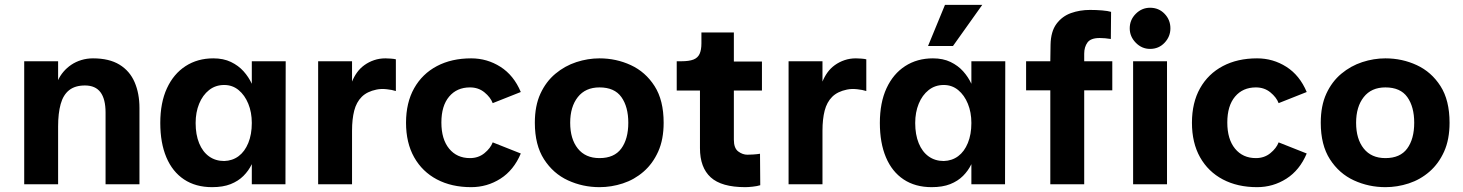

<svg xmlns="http://www.w3.org/2000/svg" viewBox="-20 -761 6043 793"><path d="M80 0V-508H220V-430Q228 -448 242 -464.5Q256 -481 274.5 -493.5Q293 -506 316 -513Q339 -520 364 -520Q431 -520 473.5 -494Q516 -468 536 -421.5Q556 -375 556 -315V0H416V-296Q416 -352 395 -380Q374 -408 331 -408Q290 -408 265.5 -388.5Q241 -369 230.5 -331Q220 -293 220 -239V0Z M856 12Q788 12 740 -20Q692 -52 667 -111.5Q642 -171 642 -253Q642 -337 669.5 -396.5Q697 -456 746.5 -488Q796 -520 861 -520Q903 -520 934 -505Q965 -490 986 -466.5Q1007 -443 1020 -415V-508H1160L1159 0H1020V-83Q1007 -56 985.5 -34.5Q964 -13 932.5 -0.5Q901 12 856 12ZM906 -96Q940 -97 965.5 -116Q991 -135 1005.5 -170.5Q1020 -206 1020 -253Q1020 -297 1005.5 -332.5Q991 -368 965.5 -389Q940 -410 906 -410Q870 -410 843.5 -389Q817 -368 802.5 -332.5Q788 -297 788 -253Q788 -205 802.5 -169.5Q817 -134 843.5 -115Q870 -96 906 -96Z M1294 0V-508H1434V-424Q1442 -444 1454.5 -461.5Q1467 -479 1485 -492Q1503 -505 1525 -512.5Q1547 -520 1572 -520Q1580 -520 1594 -519Q1608 -518 1615 -516V-385Q1600 -390 1577 -392.5Q1554 -395 1535 -391Q1496 -383 1474 -361Q1452 -339 1443 -304Q1434 -269 1434 -221V0Z M2131 -381 2015 -335Q2006 -359 1981 -379.5Q1956 -400 1921 -400Q1867 -400 1835 -362Q1803 -324 1803 -255Q1803 -186 1835 -147Q1867 -108 1921 -108Q1956 -108 1981 -128.5Q2006 -149 2015 -173L2131 -127Q2102 -58 2047 -23Q1992 12 1926 12Q1845 12 1784.5 -20Q1724 -52 1690.5 -111.5Q1657 -171 1657 -254Q1657 -337 1690.5 -396.5Q1724 -456 1784.5 -488Q1845 -520 1926 -520Q1992 -520 2047 -485Q2102 -450 2131 -381Z M2456 12Q2387 12 2326 -16Q2265 -44 2227 -103Q2189 -162 2189 -254Q2189 -324 2212 -374Q2235 -424 2274 -456.5Q2313 -489 2360.5 -504.5Q2408 -520 2456 -520Q2525 -520 2585.5 -492Q2646 -464 2683.5 -405.5Q2721 -347 2721 -254Q2721 -185 2698.5 -135Q2676 -85 2638 -52Q2600 -19 2552.5 -3.5Q2505 12 2456 12ZM2456 -108Q2517 -108 2546 -147.5Q2575 -187 2575 -254Q2575 -320 2546.5 -360Q2518 -400 2456 -400Q2398 -400 2366.5 -360Q2335 -320 2335 -254Q2335 -187 2366.5 -147.5Q2398 -108 2456 -108Z M3058 12Q2960 12 2915.5 -28.5Q2871 -69 2871 -149V-387H2775V-508H2794Q2826 -508 2844 -515Q2862 -522 2869.5 -538.5Q2877 -555 2877 -582V-627H3011V-507H3127V-387H3011V-184Q3011 -149 3029 -135.5Q3047 -122 3067 -122Q3077 -122 3092 -123Q3107 -124 3119 -126L3120 4Q3107 8 3088.5 10Q3070 12 3058 12Z M3237 0V-508H3377V-424Q3385 -444 3397.5 -461.5Q3410 -479 3428 -492Q3446 -505 3468 -512.5Q3490 -520 3515 -520Q3523 -520 3537 -519Q3551 -518 3558 -516V-385Q3543 -390 3520 -392.5Q3497 -395 3478 -391Q3439 -383 3417 -361Q3395 -339 3386 -304Q3377 -269 3377 -221V0Z M3828 12Q3760 12 3712 -20Q3664 -52 3639 -111.5Q3614 -171 3614 -253Q3614 -337 3641.5 -396.5Q3669 -456 3718.5 -488Q3768 -520 3833 -520Q3875 -520 3906 -505Q3937 -490 3958 -466.5Q3979 -443 3992 -415V-508H4132L4131 0H3992V-83Q3979 -56 3957.5 -34.5Q3936 -13 3904.5 -0.5Q3873 12 3828 12ZM3878 -96Q3912 -97 3937.5 -116Q3963 -135 3977.5 -170.5Q3992 -206 3992 -253Q3992 -297 3977.5 -332.5Q3963 -368 3937.5 -389Q3912 -410 3878 -410Q3842 -410 3815.5 -389Q3789 -368 3774.5 -332.5Q3760 -297 3760 -253Q3760 -205 3774.5 -169.5Q3789 -134 3815.5 -115Q3842 -96 3878 -96ZM3916 -571H3813L3883 -741H4037Z M4318 0V-388H4218V-508H4318L4319 -576Q4320 -631 4343.5 -662.5Q4367 -694 4403.5 -707Q4440 -720 4482 -720Q4508 -720 4532 -718Q4556 -716 4569 -712L4568 -600Q4556 -602 4544 -603Q4532 -604 4522 -604Q4485 -604 4471.5 -585.5Q4458 -567 4458 -539V-508H4574V-388H4458V0Z M4730 -559Q4696 -559 4671 -584.5Q4646 -610 4646 -644Q4646 -679 4671 -704Q4696 -729 4730 -729Q4766 -729 4790 -704Q4814 -679 4814 -644Q4814 -610 4790 -584.5Q4766 -559 4730 -559ZM4660 0V-508H4800V0Z M5377 -381 5261 -335Q5252 -359 5227 -379.5Q5202 -400 5167 -400Q5113 -400 5081 -362Q5049 -324 5049 -255Q5049 -186 5081 -147Q5113 -108 5167 -108Q5202 -108 5227 -128.5Q5252 -149 5261 -173L5377 -127Q5348 -58 5293 -23Q5238 12 5172 12Q5091 12 5030.5 -20Q4970 -52 4936.5 -111.5Q4903 -171 4903 -254Q4903 -337 4936.5 -396.5Q4970 -456 5030.5 -488Q5091 -520 5172 -520Q5238 -520 5293 -485Q5348 -450 5377 -381Z M5702 12Q5633 12 5572 -16Q5511 -44 5473 -103Q5435 -162 5435 -254Q5435 -324 5458 -374Q5481 -424 5520 -456.5Q5559 -489 5606.5 -504.5Q5654 -520 5702 -520Q5771 -520 5831.5 -492Q5892 -464 5929.5 -405.5Q5967 -347 5967 -254Q5967 -185 5944.5 -135Q5922 -85 5884 -52Q5846 -19 5798.5 -3.5Q5751 12 5702 12ZM5702 -108Q5763 -108 5792 -147.5Q5821 -187 5821 -254Q5821 -320 5792.5 -360Q5764 -400 5702 -400Q5644 -400 5612.5 -360Q5581 -320 5581 -254Q5581 -187 5612.5 -147.5Q5644 -108 5702 -108Z"/></svg>

Font: Inclusive Sans
Style: Bold
Weight: 700
Designer: Olivia King
Foundry: Olivia King
Version: Version 2.004